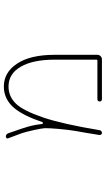

<svg xmlns="http://www.w3.org/2000/svg" viewBox="214 -810 571 1040"><g transform="rotate(-90 500.0 -289.5)"><path d="M482.4 -23.4Q477.5 -23.4 474.1 -26.9Q470.7 -30.3 470.7 -35.6Q470.7 -41 474.1 -44.4Q477.5 -47.9 482.4 -47.9H693.4Q697.3 -47.9 697.3 -52.7V-279.3Q697.3 -397.5 659.2 -462.9Q621.1 -529.3 551.8 -529.3Q498 -529.3 459 -489.3Q420.9 -450.2 382.8 -337.9Q347.7 -231.4 315.4 -36.1Q312.5 -23.4 299.8 -23.4Q294.9 -23.4 292 -27.3Q289.1 -31.2 289.1 -36.1Q303.7 -127.9 310.5 -163.1Q317.4 -203.1 322.3 -258.8Q326.2 -305.7 326.2 -326.2Q326.2 -330.1 326.2 -333Q325.2 -349.6 315.9 -392.1Q306.6 -434.6 298.8 -458Q291 -478.5 271.5 -531.2Q270.5 -532.2 270.5 -534.2Q270.5 -537.1 272.5 -540Q275.4 -543.9 280.3 -543.9Q293.9 -543.9 298.8 -530.3Q329.1 -446.3 339.8 -403.3Q345.7 -377 348.6 -348.6Q348.6 -343.8 352.5 -343.8L353.5 -342.8Q358.4 -342.8 359.4 -346.7Q392.6 -445.3 432.6 -495.1Q457 -525.4 486.8 -540Q516.6 -554.7 551.8 -554.7Q589.8 -554.7 620.6 -537.1Q651.4 -519.5 674.8 -484.4Q723.6 -413.1 723.6 -279.3V-47.9Q723.6 -38.1 716.3 -30.8Q709 -23.4 699.2 -23.4Z"/></g></svg>

Font: Rounded-X Mgen+ 2m thin
Style: Regular
Weight: 100
Designer: [Source Han Sans]
Ryoko NISHIZUKA  (kana & ideographs); Paul D. Hunt (Latin, Greek & Cyrillic); Wenlong ZHANG  (bopomofo
Version: Version 1.059.20150602